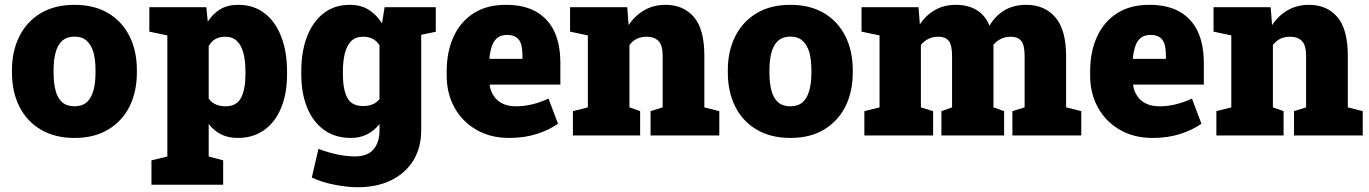

<svg xmlns="http://www.w3.org/2000/svg" viewBox="-20 -558 5640 791"><path d="M287.6 10.3Q206.1 10.3 148.4 -23.9Q90.8 -57.6 60.1 -118.4Q29.3 -179.2 29.3 -259.3V-269Q29.3 -348.1 60.1 -408.7Q90.3 -469.2 147.9 -503.7Q205.6 -538.1 286.6 -538.1Q368.2 -538.1 425.8 -503.9Q482.9 -469.7 513.4 -409.2Q543.9 -348.6 543.9 -269V-259.3Q543.9 -180.7 513.7 -119.1Q482.9 -58.6 425.5 -24.2Q368.2 10.3 287.6 10.3ZM287.6 -120.1Q318.4 -120.1 337.9 -137.2Q356.4 -154.3 365 -185.3Q373.5 -216.3 373.5 -259.3V-269Q373.5 -309.6 365.2 -341.8Q356.4 -372.6 337.4 -389.9Q318.4 -407.2 286.6 -407.2Q255.9 -407.2 236.3 -390.1Q217.3 -372.6 209 -341.6Q200.7 -310.5 200.7 -269V-259.3Q200.7 -216.8 209 -184.6Q217.3 -153.3 236.3 -136.7Q255.4 -120.1 287.6 -120.1Z M899.4 102.5V203.1H604V102.5L669.4 86.9V-412.1L595.2 -427.7V-528.3H830.1L835.9 -468.8Q857.4 -502 887.7 -520Q918 -538.1 961.9 -538.1Q1024.9 -538.1 1069.3 -503.9Q1114.3 -469.7 1138.4 -407.5Q1162.6 -345.2 1162.6 -263.2V-252.9Q1162.6 -173.3 1138.7 -114.7Q1114.7 -55.7 1069.1 -22.7Q1023.4 10.3 959.5 10.3Q920.4 10.3 890.9 -4.4Q861.3 -19 839.8 -47.4V86.9ZM908.7 -120.1Q955.1 -120.1 973.1 -155Q991.2 -189.9 991.2 -252.9V-263.2Q991.2 -305.7 982.9 -338.9Q974.6 -371.1 956.3 -388.9Q938 -406.7 907.7 -406.7Q860.4 -406.7 839.8 -367.7V-152.3Q850.1 -136.2 868.2 -128.2Q886.2 -120.1 908.7 -120.1Z M1775.4 -528.3V-427.2L1715.3 -414.6V-21Q1715.3 48.8 1683.6 102.1Q1651.4 154.8 1592.5 184.1Q1533.7 213.4 1453.1 213.4Q1411.6 213.4 1358.4 203.1Q1305.2 192.9 1264.6 173.3L1292 55.2Q1330.6 70.3 1369.9 78.4Q1409.2 86.4 1441.4 86.4Q1494.1 86.4 1518.8 57.4Q1543.5 28.3 1543.5 -22V-46.9Q1521.5 -19.5 1492.4 -4.6Q1463.4 10.3 1425.8 10.3Q1361.3 10.3 1315.4 -22.5Q1269.5 -55.2 1245.4 -114.5Q1221.2 -173.8 1221.2 -252.9V-263.2Q1221.2 -346.2 1245.1 -407.7Q1269 -469.2 1313.7 -503.7Q1358.4 -538.1 1420.4 -538.1Q1466.3 -538.1 1498.5 -518.1Q1530.8 -498 1553.7 -461.9L1564.5 -528.3ZM1543.5 -149.9V-371.1Q1522 -406.7 1476.1 -406.7Q1445.8 -406.7 1427.2 -389.2Q1409.2 -371.1 1400.9 -338.9Q1392.6 -306.6 1392.6 -263.2V-252.9Q1392.6 -189.9 1410.6 -155.5Q1428.7 -121.1 1476.1 -121.1Q1497.6 -121.1 1515.1 -128.2Q1532.7 -135.3 1543.5 -149.9Z M2077.6 10.3Q2000.5 10.3 1942.4 -23.4Q1884.8 -56.6 1852.5 -114.7Q1820.3 -172.9 1820.3 -246.1V-264.2Q1820.3 -345.2 1848.6 -406.7Q1877 -468.8 1931.6 -503.7Q1986.3 -538.6 2065.9 -538.1Q2137.2 -538.1 2187.5 -510.7Q2288.6 -453.6 2288.6 -297.9V-209.5H1998L1997.6 -206.1Q2001 -181.6 2014.6 -162.1Q2027.3 -142.6 2050.3 -131.3Q2073.2 -120.1 2106.9 -120.1Q2171.4 -120.1 2239.7 -151.9L2278.8 -48.3Q2243.2 -22.9 2191.9 -6.3Q2140.6 10.3 2077.6 10.3ZM1996.1 -317.9 1998 -315.4H2132.3V-328.1Q2132.3 -355.5 2127 -375.5Q2115.2 -414.1 2069.8 -414.1Q2043.9 -414.1 2028.8 -401.9Q2013.7 -389.6 2006.3 -367.7Q1999 -345.7 1996.1 -317.9Z M2617.2 -100.1V0H2340.3V-100.1L2401.9 -115.7V-412.1L2328.6 -427.7V-528.3H2564L2569.8 -454.6Q2596.2 -494.1 2634.5 -516.1Q2672.9 -538.1 2721.7 -538.1Q2795.9 -538.1 2838.9 -487.8Q2881.8 -437.5 2881.8 -328.1V-115.7L2943.4 -100.1V0H2660.2V-100.1L2710 -115.7V-328.6Q2710 -371.1 2692.9 -388.9Q2675.8 -406.7 2644 -406.7Q2598.6 -406.7 2573.2 -372.6V-115.7Z M3236.8 10.3Q3155.3 10.3 3097.7 -23.9Q3040 -57.6 3009.3 -118.4Q2978.5 -179.2 2978.5 -259.3V-269Q2978.5 -348.1 3009.3 -408.7Q3039.6 -469.2 3097.2 -503.7Q3154.8 -538.1 3235.8 -538.1Q3317.4 -538.1 3375 -503.9Q3432.1 -469.7 3462.6 -409.2Q3493.2 -348.6 3493.2 -269V-259.3Q3493.2 -180.7 3462.9 -119.1Q3432.1 -58.6 3374.8 -24.2Q3317.4 10.3 3236.8 10.3ZM3236.8 -120.1Q3267.6 -120.1 3287.1 -137.2Q3305.7 -154.3 3314.2 -185.3Q3322.8 -216.3 3322.8 -259.3V-269Q3322.8 -309.6 3314.5 -341.8Q3305.7 -372.6 3286.6 -389.9Q3267.6 -407.2 3235.8 -407.2Q3205.1 -407.2 3185.5 -390.1Q3166.5 -372.6 3158.2 -341.6Q3149.9 -310.5 3149.9 -269V-259.3Q3149.9 -216.8 3158.2 -184.6Q3166.5 -153.3 3185.5 -136.7Q3204.6 -120.1 3236.8 -120.1Z M3824.2 -100.1V0H3541V-100.1L3603.5 -115.7V-412.1L3529.3 -427.7V-528.3H3764.2L3769.5 -458Q3795.4 -496.1 3832.5 -517.1Q3869.6 -538.1 3918.5 -538.1Q3967.8 -538.1 4003.2 -516.8Q4038.6 -495.6 4056.6 -452.1Q4080.6 -493.2 4118.4 -515.6Q4156.2 -538.1 4207.5 -538.1Q4284.2 -538.1 4328.1 -486.3Q4372.1 -434.6 4372.1 -327.1V-115.7L4434.6 -100.1V0H4150.9V-100.1L4201.2 -115.7V-327.1Q4201.2 -373.5 4186.8 -390.1Q4172.4 -406.7 4145 -406.7Q4100.6 -406.7 4072.8 -373.5V-115.7L4116.7 -100.1V0H3858.4V-100.1L3902.3 -115.7V-327.1Q3902.3 -373.5 3888.2 -390.1Q3874 -406.7 3845.7 -406.7Q3801.8 -406.7 3773.9 -373V-115.7Z M4728.5 10.3Q4651.4 10.3 4593.3 -23.4Q4535.6 -56.6 4503.4 -114.7Q4471.2 -172.9 4471.2 -246.1V-264.2Q4471.2 -345.2 4499.5 -406.7Q4527.8 -468.8 4582.5 -503.7Q4637.2 -538.6 4716.8 -538.1Q4788.1 -538.1 4838.4 -510.7Q4939.5 -453.6 4939.5 -297.9V-209.5H4648.9L4648.4 -206.1Q4651.9 -181.6 4665.5 -162.1Q4678.2 -142.6 4701.2 -131.3Q4724.1 -120.1 4757.8 -120.1Q4822.3 -120.1 4890.6 -151.9L4929.7 -48.3Q4894 -22.9 4842.8 -6.3Q4791.5 10.3 4728.5 10.3ZM4647 -317.9 4648.9 -315.4H4783.2V-328.1Q4783.2 -355.5 4777.8 -375.5Q4766.1 -414.1 4720.7 -414.1Q4694.8 -414.1 4679.7 -401.9Q4664.6 -389.6 4657.2 -367.7Q4649.9 -345.7 4647 -317.9Z M5268.1 -100.1V0H4991.2V-100.1L5052.7 -115.7V-412.1L4979.5 -427.7V-528.3H5214.8L5220.7 -454.6Q5247.1 -494.1 5285.4 -516.1Q5323.7 -538.1 5372.6 -538.1Q5446.8 -538.1 5489.7 -487.8Q5532.7 -437.5 5532.7 -328.1V-115.7L5594.2 -100.1V0H5311V-100.1L5360.8 -115.7V-328.6Q5360.8 -371.1 5343.8 -388.9Q5326.7 -406.7 5294.9 -406.7Q5249.5 -406.7 5224.1 -372.6V-115.7Z"/></svg>

Font: Battambang Black
Style: Regular
Weight: 900
Designer: Danh Hong
Version: Version 8.002; ttfautohint (v1.8.3)